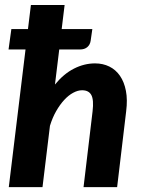

<svg xmlns="http://www.w3.org/2000/svg" viewBox="-20 -766 586 786"><path d="M26.5 -647H94.5L106.5 -745.5H244.5L232.5 -647H358L351 -598.5Q348.5 -582.5 337.2 -573Q326 -563.5 307.5 -563.5H222.5L205 -420Q241 -464 283 -485.2Q325 -506.5 369 -506.5Q401.5 -506.5 427.8 -493.5Q454 -480.5 471.2 -455.5Q488.5 -430.5 495.5 -394Q502.5 -357.5 496.5 -310.5L459.5 0H322L359 -310.5Q364.5 -357 354 -376.8Q343.5 -396.5 316 -396.5Q298.5 -396.5 279.5 -386.2Q260.5 -376 242.8 -356.8Q225 -337.5 209.8 -310.8Q194.5 -284 184.5 -251L154 0H16L84.5 -563.5H15Z"/></svg>

Font: Lato Heavy
Style: Italic
Weight: 800
Italic angle: -7°
Designer: Lukasz Dziedzic
Foundry: tyPoland Lukasz Dziedzic
Version: Version 2.007; 2014-02-27